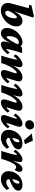

<svg xmlns="http://www.w3.org/2000/svg" viewBox="1622 -2348 734 4017"><g transform="rotate(90 1988.5 -340.0)"><path d="M206.1 -126Q206.1 -107.4 217.8 -95.7Q229.5 -84 252.9 -84Q280.3 -84 305.2 -109.4Q330.1 -134.8 346.7 -179.7Q363.3 -224.6 363.3 -282.2Q363.3 -304.7 356.4 -315.9Q349.6 -327.1 338.9 -327.1Q330.1 -327.1 314 -313Q297.9 -298.8 279.3 -275.9Q260.7 -252.9 244.1 -226.1Q227.5 -199.2 216.8 -172.9Q206.1 -146.5 206.1 -126ZM53.7 -211.9 152.3 -574.2 82 -584 92.8 -630.9 319.3 -683.6 347.7 -664.1Q332 -617.2 322.3 -587.9Q312.5 -558.6 305.7 -538.1Q298.8 -517.6 292 -496.1L258.8 -392.6Q246.1 -353.5 225.6 -299.8Q205.1 -246.1 178.7 -172.9H172.9Q204.1 -257.8 242.7 -318.4Q281.2 -378.9 326.2 -411.1Q371.1 -443.4 418.9 -443.4Q469.7 -443.4 501 -409.7Q532.2 -376 532.2 -324.2Q532.2 -253.9 502 -193.4Q471.7 -132.8 421.9 -87.9Q372.1 -43 314.9 -17.6Q257.8 7.8 203.1 7.8Q145.5 7.8 104.5 -16.6Q63.5 -41 48.8 -90.3Q34.2 -139.6 53.7 -211.9Z M674.8 7.8Q627 7.8 596.7 -25.9Q566.4 -59.6 566.4 -111.3Q566.4 -180.7 593.8 -241.2Q621.1 -301.8 666 -347.2Q710.9 -392.6 764.2 -418.5Q817.4 -444.3 869.1 -444.3Q902.3 -444.3 926.3 -425.3Q950.2 -406.2 973.6 -372.1L929.7 -341.8Q915 -353.5 897.5 -359.9Q879.9 -366.2 861.3 -366.2Q834 -366.2 811 -350.6Q788.1 -335 771 -306.2Q753.9 -277.3 745.1 -237.8Q736.3 -198.2 736.3 -150.4Q736.3 -131.8 741.2 -121.1Q746.1 -110.4 755.9 -110.4Q764.6 -110.4 786.1 -136.2Q807.6 -162.1 834 -204.6Q860.4 -247.1 885.3 -297.9Q910.2 -348.6 924.8 -399.4L945.3 -404.3L977.5 -435.5H1091.8Q1074.2 -383.8 1058.1 -331.5Q1042 -279.3 1030.3 -232.4Q1018.6 -185.5 1011.7 -150.9Q1004.9 -116.2 1004.9 -99.6Q1021.5 -111.3 1040.5 -130.9Q1059.6 -150.4 1079.1 -174.8L1114.3 -135.7Q1089.8 -99.6 1054.7 -66.4Q1019.5 -33.2 981 -12.7Q942.4 7.8 906.2 7.8Q878.9 7.8 863.3 -7.8Q847.7 -23.4 847.7 -50.8Q847.7 -67.4 854.5 -98.1Q861.3 -128.9 875 -175.8Q888.7 -222.7 909.2 -286.1H915Q885.7 -194.3 848.1 -128.4Q810.5 -62.5 767.1 -27.3Q723.6 7.8 674.8 7.8Z M1512.7 7.8Q1481.4 7.8 1463.4 -7.3Q1445.3 -22.5 1445.3 -59.6Q1445.3 -75.2 1452.1 -101.1Q1459 -127 1469.2 -157.7Q1479.5 -188.5 1489.7 -218.3Q1500 -248 1506.8 -271.5Q1513.7 -294.9 1513.7 -305.7Q1513.7 -324.2 1499 -324.2Q1486.3 -324.2 1466.8 -307.6Q1447.3 -291 1423.8 -261.2Q1400.4 -231.4 1377.4 -190.9Q1354.5 -150.4 1334.5 -102.1Q1314.5 -53.7 1300.8 0H1143.6Q1155.3 -33.2 1169.4 -81.1Q1183.6 -128.9 1197.3 -179.2Q1210.9 -229.5 1219.7 -272Q1228.5 -314.5 1228.5 -335.9Q1210 -324.2 1191.9 -304.7Q1173.8 -285.2 1154.3 -256.8L1118.2 -299.8Q1142.6 -335.9 1178.2 -368.7Q1213.9 -401.4 1252.9 -422.4Q1292 -443.4 1328.1 -443.4Q1354.5 -443.4 1370.6 -428.7Q1386.7 -414.1 1386.7 -384.8Q1386.7 -371.1 1379.4 -336.9Q1372.1 -302.7 1358.4 -253.9Q1344.7 -205.1 1324.2 -146.5H1318.4Q1341.8 -225.6 1375 -282.2Q1408.2 -338.9 1446.3 -374.5Q1484.4 -410.2 1522.9 -426.8Q1561.5 -443.4 1595.7 -443.4Q1635.7 -443.4 1659.2 -425.3Q1682.6 -407.2 1682.6 -364.3Q1682.6 -349.6 1675.3 -322.3Q1668 -294.9 1657.7 -261.7Q1647.5 -228.5 1636.7 -196.3Q1626 -164.1 1618.7 -138.2Q1611.3 -112.3 1611.3 -99.6Q1628.9 -111.3 1647.9 -130.9Q1667 -150.4 1686.5 -174.8L1722.7 -135.7Q1698.2 -99.6 1663.1 -66.4Q1627.9 -33.2 1588.4 -12.7Q1548.8 7.8 1512.7 7.8Z M2127 7.8Q2095.7 7.8 2077.6 -7.3Q2059.6 -22.5 2059.6 -59.6Q2059.6 -75.2 2066.4 -101.1Q2073.2 -127 2083.5 -157.7Q2093.8 -188.5 2104 -218.3Q2114.3 -248 2121.1 -271.5Q2127.9 -294.9 2127.9 -305.7Q2127.9 -324.2 2113.3 -324.2Q2100.6 -324.2 2081.1 -307.6Q2061.5 -291 2038.1 -261.2Q2014.6 -231.4 1991.7 -190.9Q1968.8 -150.4 1948.7 -102.1Q1928.7 -53.7 1915 0H1757.8Q1769.5 -33.2 1783.7 -81.1Q1797.9 -128.9 1811.5 -179.2Q1825.2 -229.5 1834 -272Q1842.8 -314.5 1842.8 -335.9Q1824.2 -324.2 1806.2 -304.7Q1788.1 -285.2 1768.6 -256.8L1732.4 -299.8Q1756.8 -335.9 1792.5 -368.7Q1828.1 -401.4 1867.2 -422.4Q1906.2 -443.4 1942.4 -443.4Q1968.8 -443.4 1984.9 -428.7Q2001 -414.1 2001 -384.8Q2001 -371.1 1993.7 -336.9Q1986.3 -302.7 1972.7 -253.9Q1959 -205.1 1938.5 -146.5H1932.6Q1956.1 -225.6 1989.3 -282.2Q2022.5 -338.9 2060.5 -374.5Q2098.6 -410.2 2137.2 -426.8Q2175.8 -443.4 2210 -443.4Q2250 -443.4 2273.4 -425.3Q2296.9 -407.2 2296.9 -364.3Q2296.9 -349.6 2289.6 -322.3Q2282.2 -294.9 2272 -261.7Q2261.7 -228.5 2251 -196.3Q2240.2 -164.1 2232.9 -138.2Q2225.6 -112.3 2225.6 -99.6Q2243.2 -111.3 2262.2 -130.9Q2281.2 -150.4 2300.8 -174.8L2336.9 -135.7Q2312.5 -99.6 2277.3 -66.4Q2242.2 -33.2 2202.6 -12.7Q2163.1 7.8 2127 7.8Z M2455.1 7.8Q2423.8 7.8 2405.3 -6.8Q2386.7 -21.5 2386.7 -55.7Q2386.7 -68.4 2395 -95.2Q2403.3 -122.1 2415 -155.8Q2426.8 -189.5 2438.5 -224.1Q2450.2 -258.8 2458.5 -288.6Q2466.8 -318.4 2466.8 -335.9Q2448.2 -324.2 2430.2 -304.7Q2412.1 -285.2 2392.6 -256.8L2356.4 -299.8Q2380.9 -335.9 2416.5 -368.7Q2452.1 -401.4 2492.2 -422.4Q2532.2 -443.4 2569.3 -443.4Q2598.6 -443.4 2616.2 -426.8Q2633.8 -410.2 2633.8 -378.9Q2633.8 -366.2 2625.5 -338.4Q2617.2 -310.5 2605.5 -274.9Q2593.8 -239.3 2582 -204.1Q2570.3 -168.9 2562 -140.6Q2553.7 -112.3 2553.7 -99.6Q2571.3 -111.3 2590.3 -130.9Q2609.4 -150.4 2628.9 -174.8L2665 -135.7Q2640.6 -99.6 2605.5 -66.4Q2570.3 -33.2 2530.8 -12.7Q2491.2 7.8 2455.1 7.8ZM2588.9 -501Q2542 -501 2519 -526.9Q2496.1 -552.7 2496.1 -589.8Q2496.1 -613.3 2508.8 -635.7Q2521.5 -658.2 2544.4 -672.4Q2567.4 -686.5 2597.7 -686.5Q2644.5 -686.5 2667 -661.6Q2689.5 -636.7 2689.5 -600.6Q2689.5 -578.1 2677.2 -554.7Q2665 -531.2 2642.6 -516.1Q2620.1 -501 2588.9 -501Z M2875 7.8Q2790 7.8 2743.7 -35.2Q2697.3 -78.1 2697.3 -150.4Q2697.3 -211.9 2720.2 -265.1Q2743.2 -318.4 2782.2 -358.4Q2821.3 -398.4 2871.6 -420.9Q2921.9 -443.4 2976.6 -443.4Q3040 -443.4 3072.8 -419.4Q3105.5 -395.5 3105.5 -355.5Q3105.5 -338.9 3097.7 -318.4Q3089.8 -297.9 3064.9 -273.9Q3040 -250 2988.3 -222.2Q2936.5 -194.3 2848.6 -162.1V-220.7Q2897.5 -242.2 2920.4 -263.7Q2943.4 -285.2 2950.2 -307.6Q2957 -330.1 2957 -351.6Q2957 -367.2 2950.7 -374.5Q2944.3 -381.8 2935.5 -381.8Q2920.9 -381.8 2903.8 -357.4Q2886.7 -333 2875 -288.1Q2863.3 -243.2 2863.3 -181.6Q2863.3 -139.6 2879.9 -121.6Q2896.5 -103.5 2923.8 -103.5Q2949.2 -103.5 2986.3 -117.7Q3023.4 -131.8 3057.6 -168.9L3091.8 -117.2Q3041 -48.8 2981 -20.5Q2920.9 7.8 2875 7.8ZM2918.9 -472.7 2774.4 -638.7 2923.8 -661.1 2997.1 -497.1Z M3474.6 -311.5Q3457 -311.5 3440.4 -299.3Q3423.8 -287.1 3407.7 -262.2Q3391.6 -237.3 3374 -199.2Q3352.5 -151.4 3334 -98.6Q3315.4 -45.9 3303.7 0H3137.7Q3149.4 -33.2 3164.1 -81.1Q3178.7 -128.9 3192.9 -179.2Q3207 -229.5 3215.8 -272Q3224.6 -314.5 3224.6 -335.9Q3207 -324.2 3188.5 -304.7Q3169.9 -285.2 3150.4 -256.8L3114.3 -299.8Q3138.7 -335.9 3173.8 -368.7Q3209 -401.4 3248 -422.4Q3287.1 -443.4 3322.3 -443.4Q3346.7 -443.4 3358.9 -429.7Q3371.1 -416 3371.1 -390.6Q3371.1 -376 3363.8 -334Q3356.4 -292 3340.8 -234.4Q3325.2 -176.8 3298.8 -113.3H3294.9Q3313.5 -163.1 3335.4 -219.7Q3357.4 -276.4 3383.8 -327.6Q3410.2 -378.9 3442.9 -411.1Q3475.6 -443.4 3515.6 -443.4Q3544.9 -443.4 3560.1 -426.8Q3575.2 -410.2 3575.2 -379.9Q3575.2 -356.4 3564 -328.6Q3552.7 -300.8 3532.2 -281.2Q3519.5 -294.9 3503.4 -303.2Q3487.3 -311.5 3474.6 -311.5Z M3739.3 7.8Q3654.3 7.8 3607.9 -35.2Q3561.5 -78.1 3561.5 -150.4Q3561.5 -211.9 3584.5 -265.1Q3607.4 -318.4 3646.5 -358.4Q3685.5 -398.4 3735.8 -420.9Q3786.1 -443.4 3840.8 -443.4Q3904.3 -443.4 3937 -419.4Q3969.7 -395.5 3969.7 -355.5Q3969.7 -338.9 3961.9 -318.4Q3954.1 -297.9 3929.2 -273.9Q3904.3 -250 3852.5 -222.2Q3800.8 -194.3 3712.9 -162.1V-220.7Q3761.7 -242.2 3784.7 -263.7Q3807.6 -285.2 3814.5 -307.6Q3821.3 -330.1 3821.3 -351.6Q3821.3 -367.2 3814.9 -374.5Q3808.6 -381.8 3799.8 -381.8Q3785.2 -381.8 3768.1 -357.4Q3751 -333 3739.3 -288.1Q3727.5 -243.2 3727.5 -181.6Q3727.5 -139.6 3744.1 -121.6Q3760.7 -103.5 3788.1 -103.5Q3813.5 -103.5 3850.6 -117.7Q3887.7 -131.8 3921.9 -168.9L3956.1 -117.2Q3905.3 -48.8 3845.2 -20.5Q3785.2 7.8 3739.3 7.8Z"/></g></svg>

Font: Crimson Pro Black
Style: Italic
Weight: 900
Italic angle: -12°
Designer: Jacques Le Bailly
Foundry: Baron von Fonthausen
Version: Version 1.003